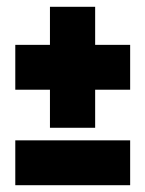

<svg xmlns="http://www.w3.org/2000/svg" viewBox="-20 -545 428 565"><path d="M127 -281H25V-413H127V-525H260V-413H363V-281H260V-169H127ZM25 -132H363V0H25Z"/></svg>

Font: Readiness
Style: Bold
Weight: 700
Designer: Katatrad Team
Foundry: CadsonDemak
Version: Version 1.00;January 16, 2020;FontCreator 12.0.0.2550 64-bit